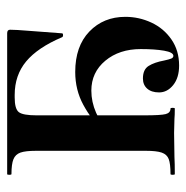

<svg xmlns="http://www.w3.org/2000/svg" viewBox="-12 -496 520 536"><g transform="rotate(-90 248.0 -228.0)"><path d="M30 -12Q59 -12 72 -17Q85 -22 90 -36.5Q95 -51 95 -81V-387Q95 -417 90 -431Q85 -445 71.5 -450.5Q58 -456 30 -456Q28 -456 28 -462Q28 -468 30 -468H423Q433 -468 433 -460Q433 -444 430 -408Q424 -333 423 -315Q423 -312 418 -312Q413 -312 412 -315Q383 -383 344.5 -415Q306 -447 251 -447H244Q212 -447 203 -435.5Q194 -424 194 -386V-85Q194 -39 197.5 -25.5Q201 -12 213 -12Q215 -12 215 -6Q215 0 213 0Q194 0 184 -1L145 -2L78 -1Q61 0 30 0Q28 0 28 -6Q28 -12 30 -12ZM258 -44Q258 -65 268.5 -77Q279 -89 297 -89Q322 -89 332 -73Q342 -57 347 -30Q350 -16 352.5 -10Q355 -4 360 -4Q370 -4 374.5 -30Q379 -56 379 -95Q379 -155 346.5 -194Q314 -233 263 -233Q200 -233 142 -180L137 -192Q182 -233 223.5 -255.5Q265 -278 315 -278Q387 -278 428 -238.5Q469 -199 469 -138Q469 -100 453 -65.5Q437 -31 406 -9.5Q375 12 333 12Q299 12 278.5 -4.5Q258 -21 258 -44Z"/></g></svg>

Font: Cormorant SC
Style: Bold
Weight: 700
Designer: Christian Thalmann (Catharsis Fonts)
Foundry: Catharsis Fonts
Version: Version 4.000